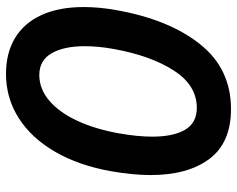

<svg xmlns="http://www.w3.org/2000/svg" viewBox="-95 -680 790 640"><g transform="rotate(-90 300.0 -360.0)"><path d="M36.5 -253Q36.5 -311.5 49 -383.5Q68 -491.5 113.8 -570.8Q159.5 -650 226.2 -692.5Q293 -735 373.5 -735Q444 -735 494 -704.5Q544 -674 570.2 -616Q596.5 -558 596.5 -476.5Q596.5 -423.5 586.5 -368.5Q555.5 -192.5 473.2 -88.8Q391 15 256.5 15Q144.5 15 90.5 -56.8Q36.5 -128.5 36.5 -253ZM457 -377.5Q466 -428 466 -472Q466 -542.5 442.2 -583.2Q418.5 -624 370 -624Q323.5 -624 284.2 -590.5Q245 -557 217.2 -497Q189.5 -437 175.5 -358.5Q164.5 -296.5 164.5 -247Q164.5 -178 187.2 -138.5Q210 -99 260.5 -99Q336 -99 385.5 -176.5Q435 -254 457 -377.5Z"/></g></svg>

Font: JuliaMono BoldItalic
Style: Regular
Weight: 700
Italic angle: -9°
Monospace: yes
Designer: cormullion
Foundry: corm
Version: Version 0.049; ttfautohint (v1.8.4)